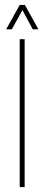

<svg xmlns="http://www.w3.org/2000/svg" viewBox="-20 -759 180 779"><path d="M60 0V-600H80V0ZM5 -640 60 -739H81L136 -640H113L71 -718L28 -640Z"/></svg>

Font: Big Shoulders Thin
Style: Regular
Weight: 100
Designer: Patric King
Foundry: XO Type Co
Version: Version 2.002